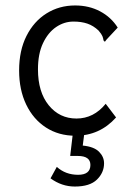

<svg xmlns="http://www.w3.org/2000/svg" viewBox="-20 -486 490 703"><path d="M256 11Q195 11 148.5 -19Q102 -49 76 -103Q50 -157 50 -228Q50 -301 77 -354.5Q104 -408 150.5 -437Q197 -466 255 -466Q306 -466 346.5 -444.5Q387 -423 411 -385L370 -341L364 -333L359 -338Q358 -346 355 -353.5Q352 -361 341 -374Q322 -392 300 -399.5Q278 -407 249 -407Q215 -407 185.5 -387Q156 -367 137.5 -328Q119 -289 119 -232Q119 -149 158.5 -100.5Q198 -52 260 -52Q323 -52 367 -106L405 -56Q345 11 256 11ZM254 197Q206 197 165 167L188 125Q220 154 266 154Q311 154 311 118Q311 85 265 85H237L247 0H289L283 47Q324 51 342.5 69.5Q361 88 361 112Q361 146 335 171.5Q309 197 254 197Z"/></svg>

Font: Inconsolata SemiCondensed
Style: Regular
Weight: 400
Width: 4
Monospace: yes
Designer: Raph Levien, Cyreal, Brenton Simpson
Foundry: Raph Levien, Cyreal, Google
Version: Version 3.000; ttfautohint (v1.8.2.53-6de2)